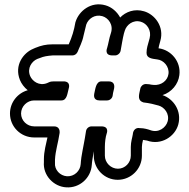

<svg xmlns="http://www.w3.org/2000/svg" viewBox="-20 -752 854 866"><path d="M627 -290C654 -287 678 -281 695 -276C721 -269 746 -239 736 -204C728 -176 695 -151 658 -165C647 -169 629 -174 613 -174H611C593 -178 580 -165 579 -146C577 -132 570 -113 570 -89V-50C570 -18 544 9 512 9C480 9 453 -18 453 -50V-89C453 -110 456 -134 461 -149C461 -149 475 -182 437 -182H393C381 -182 370 -173 368 -161C361 -113 354 -86 347 -42L345 -25L344 -12C342 19 315 45 282 43C251 41 225 14 228 -18V-20V-32C230 -72 242 -106 249 -153C250 -163 247 -182 224 -182H134C102 -182 75 -208 75 -240C75 -272 102 -299 134 -299H257C283 -299 284 -333 290 -353C291 -356 300 -385 266 -385H224C215 -385 207 -384 201 -381L192 -377C156 -363 126 -386 116 -409C101 -445 124 -476 148 -486L159 -490C178 -498 193 -500 217 -502H307C317 -502 326 -509 330 -518C338 -539 351 -561 357 -592C361 -608 366 -627 369 -641C378 -667 407 -689 442 -679C469 -671 493 -640 480 -602C472 -579 469 -554 463 -535C463 -535 449 -502 487 -502H499C511 -502 522 -512 524 -523C529 -550 533 -577 539 -601L543 -614C551 -640 580 -664 615 -654C643 -646 664 -615 655 -580L652 -569C647 -551 641 -534 641 -515V-513C641 -489 667 -487 689 -484C718 -481 744 -452 740 -419C736 -388 707 -366 673 -369L663 -370C658 -371 650 -373 638 -373C625 -373 615 -363 613 -353C609 -331 598 -304 620 -293C629 -289 627 -290 627 -290ZM178 -33V-21C173 39 222 90 279 93C339 97 390 51 394 -8L395 -19L397 -34C399 -46 401 -57 403 -70V-50C403 10 451 59 511 59C571 59 620 10 620 -50V-89C620 -98 622 -108 625 -121C630 -120 636 -119 643 -118C707 -95 769 -136 784 -190C801 -253 761 -307 713 -323C754 -336 784 -372 789 -413C797 -475 751 -527 696 -534H695C696 -541 698 -549 700 -556L703 -567C722 -632 678 -687 630 -701C587 -714 547 -699 522 -673C508 -699 484 -720 456 -728C390 -747 336 -702 321 -654C321 -653 320 -652 320 -651C314 -615 305 -586 290 -552H216C188 -552 166 -547 139 -536L130 -532C86 -514 43 -458 70 -391C77 -374 89 -358 105 -345C59 -332 25 -290 25 -240C25 -180 74 -132 134 -132H194C188 -103 178 -70 178 -33ZM470 -385H438C412 -385 410 -349 405 -329C404 -323 400 -299 429 -299H463C475 -299 486 -308 488 -320L490 -333C492 -343 494 -348 495 -355C496 -362 498 -385 470 -385Z"/></svg>

Font: Blanket
Style: BlkOutline
Weight: 900
Foundry: Cannot Into Space Fonts
Version: Version 0.9